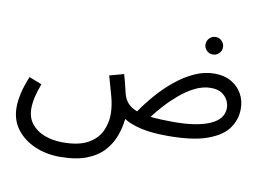

<svg xmlns="http://www.w3.org/2000/svg" viewBox="-83 -706 1473 1069"><g transform="rotate(10 653.0 -172.0)"><path d="M313 232Q238 232 173.5 204.5Q109 177 69.5 125.5Q30 74 30 1Q30 -35 40 -79Q50 -123 72 -176L144 -148Q128 -106 120 -71Q112 -36 112 -6Q112 45 139.5 80Q167 115 213.5 132.5Q260 150 316 150Q407 150 458.5 121Q510 92 531.5 46Q553 0 553 -49Q553 -98 538.5 -150.5Q524 -203 507 -262L588 -284Q604 -227 609.5 -201Q615 -175 621 -160Q640 -112 695 -92Q728 -141 771.5 -191Q815 -241 866 -282.5Q917 -324 972 -349Q1027 -374 1084 -374Q1139 -374 1178.5 -351.5Q1218 -329 1239.5 -291Q1261 -253 1261 -205Q1261 -146 1226.5 -96.5Q1192 -47 1110 -17Q1028 13 887 13Q791 13 730 -2Q669 -17 637 -39Q632 9 615 56.5Q598 104 562.5 144Q527 184 466.5 208Q406 232 313 232ZM1078 -292Q1033 -292 988.5 -270Q944 -248 903.5 -213.5Q863 -179 829.5 -142Q796 -105 774 -75Q801 -72 833.5 -70.5Q866 -69 905 -69Q1037 -69 1110.5 -101.5Q1184 -134 1184 -197Q1184 -219 1173 -240.5Q1162 -262 1139 -277Q1116 -292 1078 -292ZM1055 -477Q1034 -477 1019.5 -491.5Q1005 -506 1005 -526Q1005 -546 1019.5 -561Q1034 -576 1055 -576Q1075 -576 1089.5 -561Q1104 -546 1104 -526Q1104 -506 1089.5 -491.5Q1075 -477 1055 -477Z"/></g></svg>

Font: Go Noto Current
Style: Regular
Weight: 400
Designer: Monotype Design Team
Foundry: Monotype Imaging Inc.
Version: Version 2.007; ttfautohint (v1.8) -l 8 -r 50 -G 200 -x 14 -D